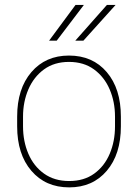

<svg xmlns="http://www.w3.org/2000/svg" viewBox="-20 -769 575 798"><path d="M293.9 -748.5H328.6L215.8 -600.1H184.1ZM424.3 -748.5H460.4L326.7 -600.1H293ZM51.3 -284.2Q51.3 -400.4 110.4 -469.2Q169.4 -538.1 266.6 -538.1Q365.2 -538.1 423.8 -469.2Q482.4 -400.4 482.4 -284.2V-244.1Q482.4 -127.9 423.8 -59.1Q365.2 9.8 267.6 9.8Q169.4 9.8 110.4 -59.1Q51.3 -127.9 51.3 -244.1ZM75.7 -244.1Q75.7 -181.6 97.9 -129.9Q120.1 -78.1 163.1 -47.4Q206.1 -16.6 267.6 -16.6Q329.1 -16.6 371.6 -47.4Q414.1 -78.1 436 -129.9Q458 -181.6 458 -244.1V-284.2Q458 -345.7 435.8 -397.5Q413.6 -449.2 370.8 -480.5Q328.1 -511.7 266.6 -511.7Q205.6 -511.7 162.8 -480.5Q120.1 -449.2 97.9 -397.5Q75.7 -345.7 75.7 -284.2Z"/></svg>

Font: Robert Sans Thin
Style: Regular
Weight: 100
Designer: Christian Robertson (extended by Adam Twardoch)
Foundry: Google
Version: Version 12.135;April 2, 2019;FontCreator 11.5.0.2425 64-bit;